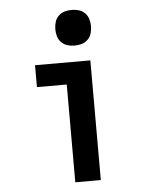

<svg xmlns="http://www.w3.org/2000/svg" viewBox="-54 -803 657 847"><g transform="rotate(-5 275.0 -379.5)"><path d="M245 0V-433H113V-530H358V0ZM295 -601Q279 -601 263.5 -605.5Q248 -610 236.5 -621.5Q225 -633 220.5 -648.5Q216 -664 216 -680Q216 -696 220.5 -711.5Q225 -727 236.5 -738.5Q248 -750 263.5 -754.5Q279 -759 295 -759Q311 -759 326.5 -754.5Q342 -750 353.5 -738.5Q365 -727 369.5 -711.5Q374 -696 374 -680Q374 -664 369.5 -648.5Q365 -633 353.5 -621.5Q342 -610 326.5 -605.5Q311 -601 295 -601Z"/></g></svg>

Font: Lode Term
Style: Bold
Weight: 700
Monospace: yes
Designer: Belleve Invis
Foundry: Belleve Invis
Version: Version 29.2.0